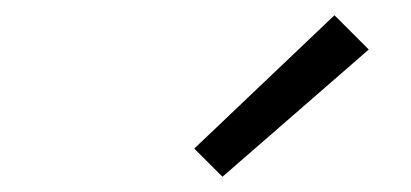

<svg xmlns="http://www.w3.org/2000/svg" viewBox="-20 -798 540 252"><path d="M272 -566 235 -603 419 -778 464 -733Z"/></svg>

Font: Iosevka SS04 Light
Style: Italic
Weight: 300
Italic angle: -9°
Monospace: yes
Designer: Belleve Invis
Foundry: Belleve Invis
Version: Version 19.0.0; ttfautohint (v1.8.4)